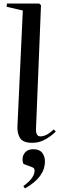

<svg xmlns="http://www.w3.org/2000/svg" viewBox="-20 -787 333 1077"><path d="M108 -728 17 -749 19 -767H200L210 -758L182 -65Q180 -22 207 -22Q223 -22 241 -31Q259 -40 282 -61L293 -49Q282 -38 262.5 -23Q243 -8 217.5 3Q192 14 160 14Q108 14 91.5 -14Q75 -42 78 -83ZM120 270 111 257Q146 231 160 210Q174 189 174 170Q174 162 170.5 157.5Q167 153 156 149L112 133Q104 115 107.5 95.5Q111 76 126 63Q141 50 167 50Q201 50 216.5 70Q232 90 232 118Q232 162 205 199.5Q178 237 120 270Z"/></svg>

Font: Literata 72pt Medium
Style: Italic
Weight: 500
Italic angle: -2°
Designer: Latin by Veronika Burian and Jose Scaglione. Greek by Irene Vlachou. Cyrillic by Vera Evstafieva
Foundry: TypeTogether
Version: Version 3.002